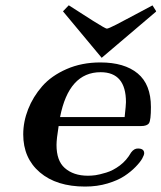

<svg xmlns="http://www.w3.org/2000/svg" viewBox="-20 -684 597 710"><path d="M65.9 -187Q65.9 -233.9 84 -280Q102.1 -326.2 136 -365Q169.9 -403.8 226.1 -428.5Q282.2 -453.1 351.1 -453.1Q439.9 -453.1 489 -412.6Q538.1 -372.1 538.1 -288.1Q538.1 -239.3 531 -228.5Q523.9 -217.8 501 -217.8H196.8Q189 -169.9 189 -147.9Q189 -89.8 219.2 -63Q251.5 -34.2 305.2 -34.2Q318.4 -34.2 332.8 -36.1Q347.2 -38.1 372.6 -45.7Q397.9 -53.2 423.1 -72Q448.2 -90.8 464.8 -120.1Q476.1 -135.3 490.2 -134.8Q513.2 -134.8 513.2 -117.2Q513.2 -111.3 506.1 -98.1Q499 -85 481.4 -66.9Q463.9 -48.8 439.9 -33Q416 -17.1 377.9 -5.6Q339.8 5.9 294.9 5.9Q189 5.9 127.4 -46.6Q65.9 -99.1 65.9 -187ZM202.1 -251H440.9Q445.8 -295.9 445.8 -306.2Q445.8 -417 352.1 -417Q234.4 -417 202.1 -251ZM212.9 -642.1 233.9 -664.1H234.9Q275.9 -638.2 324.2 -606.9Q370.1 -578.1 375 -578.1Q380.9 -578.1 410.9 -593.5Q440.9 -608.9 482.4 -631.3Q523.9 -653.8 543.9 -664.1L557.1 -643.1V-641.1L356 -470.2Z"/></svg>

Font: CMU Serif Extra
Style: BoldSlanted
Weight: 700
Italic angle: -9.46001°
Version: Version 0.7.0